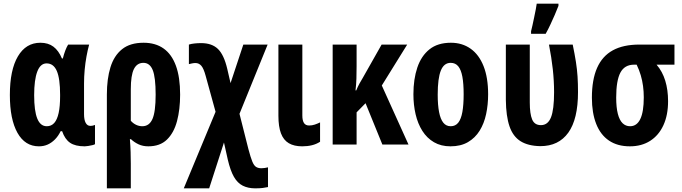

<svg xmlns="http://www.w3.org/2000/svg" viewBox="-20 -791 3733 1051"><path d="M236 -100Q261 -100 277 -118Q293 -136 301 -172.5Q309 -209 309 -265V-272Q309 -361 291 -402.5Q273 -444 235 -444Q201 -444 184 -399Q167 -354 167 -270Q167 -184 184 -142Q201 -100 236 -100ZM193 10Q117 10 75.5 -64Q34 -138 34 -271Q34 -408 78 -482.5Q122 -557 201 -557Q244 -557 272.5 -535.5Q301 -514 319 -471H324Q330 -495 337.5 -514.5Q345 -534 353 -547H468Q460 -518 453.5 -482.5Q447 -447 443.5 -409Q440 -371 440 -334V-166Q440 -135 449 -118.5Q458 -102 474 -102Q482 -102 488.5 -103.5Q495 -105 500 -107V-2Q497 1 486 3.5Q475 6 463 8Q451 10 444 10Q392 10 363.5 -9.5Q335 -29 320 -73H312Q299 -46 280.5 -27.5Q262 -9 240.5 0.5Q219 10 193 10Z M966 -273Q966 -192 949 -128Q932 -64 894 -27Q856 10 792 10Q762 10 738.5 -1Q715 -12 697 -29H691Q694 8 695 42Q696 76 696 104V240H565V-274Q565 -359 584.5 -422.5Q604 -486 648 -521.5Q692 -557 766 -557Q831 -557 875.5 -525.5Q920 -494 943 -431Q966 -368 966 -273ZM765 -447Q730 -447 713 -413Q696 -379 696 -302V-130Q708 -116 724.5 -108Q741 -100 759 -100Q797 -100 814.5 -139.5Q832 -179 832 -273Q832 -368 816 -407.5Q800 -447 765 -447Z M1081 -555Q1140 -555 1173 -523Q1206 -491 1224 -414L1242 -336L1312 -547H1445L1291 -168L1340 26Q1352 71 1361 93Q1370 115 1381.5 122.5Q1393 130 1411 130Q1421 130 1429.5 128.5Q1438 127 1447 125V233Q1434 236 1417.5 238Q1401 240 1377 240Q1338 240 1309 225.5Q1280 211 1260.5 177Q1241 143 1227 83L1206 -11L1125 240H986L1160 -179L1106 -375Q1095 -416 1082 -431Q1069 -446 1050 -446Q1041 -446 1031.5 -444Q1022 -442 1014 -440V-547Q1026 -551 1044 -553Q1062 -555 1081 -555Z M1635 -159Q1635 -131 1644 -117.5Q1653 -104 1672 -104Q1688 -104 1703 -109Q1718 -114 1732 -121V-15Q1712 -2 1687.5 4Q1663 10 1634 10Q1590 10 1561 -7Q1532 -24 1518 -61Q1504 -98 1504 -157V-547H1635Z M2209 -547 2070 -323 2216 0H2073L1981 -226L1932 -176V0H1801V-547H1932V-429Q1932 -394 1931 -361Q1930 -328 1926 -296H1930Q1938 -316 1948 -334Q1958 -352 1966 -365L2069 -547Z M2652 -275Q2652 -218 2641 -166.5Q2630 -115 2605.5 -75.5Q2581 -36 2541.5 -13Q2502 10 2446 10Q2394 10 2355.5 -12.5Q2317 -35 2292 -74.5Q2267 -114 2255 -165.5Q2243 -217 2243 -275Q2243 -358 2264.5 -421.5Q2286 -485 2331 -521Q2376 -557 2448 -557Q2510 -557 2556 -524.5Q2602 -492 2627 -429Q2652 -366 2652 -275ZM2376 -273Q2376 -216 2383.5 -177.5Q2391 -139 2406.5 -119.5Q2422 -100 2447 -100Q2473 -100 2488.5 -119.5Q2504 -139 2511 -178Q2518 -217 2518 -275Q2518 -333 2511 -371Q2504 -409 2488.5 -428Q2473 -447 2447 -447Q2410 -447 2393 -404.5Q2376 -362 2376 -273Z M2938 9Q2871 8 2829.5 -18Q2788 -44 2769 -99.5Q2750 -155 2749 -244V-547H2880V-230Q2880 -168 2893 -137Q2906 -106 2941 -106Q2979 -106 2996 -148.5Q3013 -191 3013 -286Q3013 -348 3006 -412Q2999 -476 2985 -547H3115Q3126 -494 3132.5 -452.5Q3139 -411 3141.5 -372Q3144 -333 3144 -287Q3144 -139 3091 -65Q3038 9 2938 9ZM2887 -620Q2890 -631 2894.5 -651.5Q2899 -672 2904 -696Q2909 -720 2913 -740.5Q2917 -761 2918 -771H3037V-759Q3028 -735 3016.5 -709Q3005 -683 2993 -657Q2981 -631 2967 -606H2887Z M3637 -237Q3637 -161 3611.5 -105.5Q3586 -50 3539 -20Q3492 10 3428 10Q3360 10 3313.5 -21.5Q3267 -53 3243.5 -113Q3220 -173 3220 -256Q3220 -355 3248.5 -419.5Q3277 -484 3334.5 -515.5Q3392 -547 3480 -547H3672V-437H3574Q3606 -400 3621.5 -349.5Q3637 -299 3637 -237ZM3353 -257Q3353 -203 3362 -168Q3371 -133 3388 -116.5Q3405 -100 3429 -100Q3466 -100 3485 -139.5Q3504 -179 3504 -258Q3504 -290 3500 -320Q3496 -350 3487.5 -379Q3479 -408 3465 -437H3451Q3399 -437 3376 -393.5Q3353 -350 3353 -257Z"/></svg>

Font: Noto Sans Display ExtraCondensed
Style: Bold
Weight: 700
Width: 2
Designer: Monotype Design Team
Foundry: Monotype Imaging Inc.
Version: Version 2.003